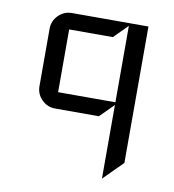

<svg xmlns="http://www.w3.org/2000/svg" viewBox="-69 -411 628 693"><g transform="rotate(10 245.0 -65.0)"><path d="M420 150 350 220V-50L300 0H140Q111 0 90.5 -20.5Q70 -41 70 -70V-280Q70 -309 90.5 -329.5Q111 -350 140 -350H420ZM350 -60V-340L300 -290H140V-60Z"/></g></svg>

Font: Iceland
Style: Regular
Weight: 400
Designer: Cyreal (www.cyreal.org)
Foundry: Cyreal (www.cyreal.org)
Version: Version 1.001